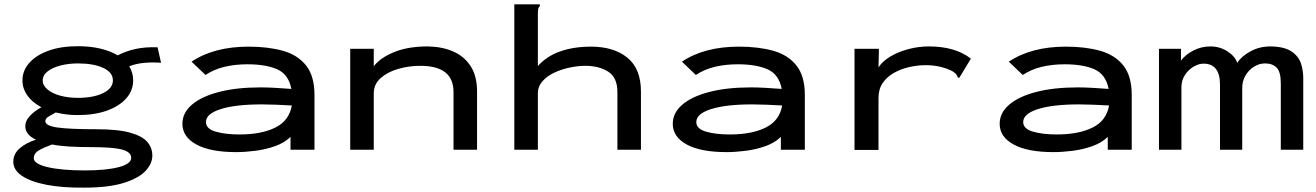

<svg xmlns="http://www.w3.org/2000/svg" viewBox="-20 -687 6040 881"><path d="M337 -159Q283 -159 236 -171Q217 -161 202.5 -152Q188 -143 188 -131Q188 -110 243 -102Q298 -94 421 -94Q522 -94 578 -78Q634 -62 656.5 -35Q679 -8 679 27Q679 64 647.5 97.5Q616 131 547 152.5Q478 174 365 174Q267 175 194 161Q121 147 81 120Q41 93 41 55Q41 19 70.5 -6.5Q100 -32 145 -46Q96 -69 96 -108Q96 -132 116 -154Q136 -176 170 -195Q128 -217 105.5 -249Q83 -281 83 -318Q83 -363 114.5 -398.5Q146 -434 203 -454.5Q260 -475 337 -475Q394 -475 440.5 -464Q487 -453 520 -433Q559 -453 603 -462.5Q647 -472 703 -470L719 -399Q678 -402 641 -398.5Q604 -395 573 -383Q591 -353 591 -318Q591 -272 559.5 -236Q528 -200 471 -179.5Q414 -159 337 -159ZM337 -238Q409 -238 453.5 -260Q498 -282 498 -318Q498 -355 453.5 -375.5Q409 -396 337 -396Q295 -396 258 -386.5Q221 -377 198.5 -359.5Q176 -342 176 -318Q176 -295 198 -276.5Q220 -258 256.5 -248Q293 -238 337 -238ZM135 39Q135 65 199 80Q263 95 369 95Q467 95 524.5 80Q582 65 582 37Q582 11 541 -0.5Q500 -12 395 -12Q344 -12 299.5 -14.5Q255 -17 219 -24Q185 -12 160 2Q135 16 135 39Z M1064 11Q945 11 881 -24Q817 -59 817 -119Q817 -169 860.5 -206.5Q904 -244 984.5 -265Q1065 -286 1176 -286Q1204 -286 1241.5 -284Q1279 -282 1317 -279Q1304 -346 1252 -369Q1200 -392 1115 -392Q1059 -392 1010.5 -380.5Q962 -369 923 -343L859 -404Q962 -473 1121 -473Q1210 -473 1278 -454Q1346 -435 1384.5 -386.5Q1423 -338 1423 -251V0H1313V-59Q1286 -32 1242.5 -16.5Q1199 -1 1151.5 5Q1104 11 1064 11ZM925 -127Q925 -96 969.5 -83Q1014 -70 1079 -70Q1179 -70 1243 -101.5Q1307 -133 1319 -203Q1285 -205 1247.5 -206.5Q1210 -208 1182 -208Q1061 -208 993 -186.5Q925 -165 925 -127Z M1587 0V-463H1695V-383Q1725 -422 1788.5 -448Q1852 -474 1943 -474Q2008 -473 2059 -451Q2110 -429 2139.5 -383.5Q2169 -338 2169 -267V0H2061V-265Q2061 -385 1909 -385Q1855 -385 1806 -370.5Q1757 -356 1726 -328Q1695 -300 1695 -259V0Z M2340 -667H2457V-659Q2451 -653 2449.5 -646Q2448 -639 2448 -622V-384Q2488 -429 2550 -451Q2612 -473 2692 -473Q2796 -473 2858.5 -422.5Q2921 -372 2921 -267V0H2813V-265Q2813 -331 2771 -358Q2729 -385 2665 -385Q2632 -385 2594 -377Q2556 -369 2523 -353.5Q2490 -338 2469 -314Q2448 -290 2448 -259V0H2340Z M3314 11Q3195 11 3131 -24Q3067 -59 3067 -119Q3067 -169 3110.5 -206.5Q3154 -244 3234.5 -265Q3315 -286 3426 -286Q3454 -286 3491.5 -284Q3529 -282 3567 -279Q3554 -346 3502 -369Q3450 -392 3365 -392Q3309 -392 3260.5 -380.5Q3212 -369 3173 -343L3109 -404Q3212 -473 3371 -473Q3460 -473 3528 -454Q3596 -435 3634.5 -386.5Q3673 -338 3673 -251V0H3563V-59Q3536 -32 3492.5 -16.5Q3449 -1 3401.5 5Q3354 11 3314 11ZM3175 -127Q3175 -96 3219.5 -83Q3264 -70 3329 -70Q3429 -70 3493 -101.5Q3557 -133 3569 -203Q3535 -205 3497.5 -206.5Q3460 -208 3432 -208Q3311 -208 3243 -186.5Q3175 -165 3175 -127Z M3901 -463H4013L4011 -378Q4031 -408 4068.5 -429.5Q4106 -451 4151.5 -462.5Q4197 -474 4242 -474Q4363 -474 4435 -418L4386 -337L4381 -329L4374 -333Q4372 -341 4367.5 -346.5Q4363 -352 4349 -361Q4294 -388 4228 -388Q4191 -388 4153 -379.5Q4115 -371 4082.5 -353Q4050 -335 4030.5 -306.5Q4011 -278 4011 -237V1H3901Z M4814 11Q4695 11 4631 -24Q4567 -59 4567 -119Q4567 -169 4610.5 -206.5Q4654 -244 4734.5 -265Q4815 -286 4926 -286Q4954 -286 4991.5 -284Q5029 -282 5067 -279Q5054 -346 5002 -369Q4950 -392 4865 -392Q4809 -392 4760.5 -380.5Q4712 -369 4673 -343L4609 -404Q4712 -473 4871 -473Q4960 -473 5028 -454Q5096 -435 5134.5 -386.5Q5173 -338 5173 -251V0H5063V-59Q5036 -32 4992.5 -16.5Q4949 -1 4901.5 5Q4854 11 4814 11ZM4675 -127Q4675 -96 4719.5 -83Q4764 -70 4829 -70Q4929 -70 4993 -101.5Q5057 -133 5069 -203Q5035 -205 4997.5 -206.5Q4960 -208 4932 -208Q4811 -208 4743 -186.5Q4675 -165 4675 -127Z M5298 0V-463H5399V-409Q5419 -436 5455.5 -455Q5492 -474 5534 -474Q5577 -474 5612 -451.5Q5647 -429 5657 -399Q5677 -429 5718 -451.5Q5759 -474 5810 -474Q5875 -473 5907.5 -450Q5940 -427 5950 -394.5Q5960 -362 5960 -330V0H5857V-304Q5857 -358 5837.5 -377Q5818 -396 5785 -396Q5758 -396 5734 -381Q5710 -366 5695 -340.5Q5680 -315 5680 -283V0H5578V-299Q5578 -395 5502 -395Q5481 -395 5457.5 -381.5Q5434 -368 5417.5 -343.5Q5401 -319 5401 -286V0Z"/></svg>

Font: Inconsolata ExtraExpanded SemiBold
Style: Regular
Weight: 600
Width: 8
Monospace: yes
Designer: Raph Levien, Cyreal, Brenton Simpson
Foundry: Raph Levien, Cyreal, Google
Version: Version 3.001; ttfautohint (v1.8.2.53-6de2)